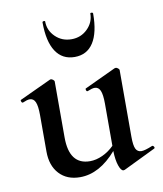

<svg xmlns="http://www.w3.org/2000/svg" viewBox="-75 -691 651 766"><g transform="rotate(-10 250.5 -308.0)"><path d="M494 -63Q498 -63 500.5 -58Q503 -53 499 -51L369 12L364 13Q354 13 346 -10Q338 -33 337 -70Q268 10 189 10Q136 10 105 -23.5Q74 -57 74 -114V-262Q74 -298 67 -314.5Q60 -331 44 -331Q34 -331 16 -323H14Q11 -323 9 -328.5Q7 -334 10 -335L137 -394L141 -395Q145 -395 150 -391Q155 -387 155 -384V-157Q155 -46 239 -46Q264 -46 290 -58Q316 -70 337 -91V-262Q337 -298 330 -314.5Q323 -331 307 -331Q297 -331 278 -323H276Q273 -323 271.5 -328.5Q270 -334 273 -335L399 -394L404 -395Q408 -395 413 -391Q418 -387 418 -384V-113Q418 -78 425 -64Q432 -50 448 -50Q462 -50 493 -63ZM159 -626Q159 -590 185.5 -564Q212 -538 251 -538Q289 -538 315.5 -564Q342 -590 342 -626Q342 -629 347.5 -628.5Q353 -628 353 -624Q353 -547 327 -506.5Q301 -466 251 -466Q201 -466 174.5 -506.5Q148 -547 148 -624Q148 -628 153.5 -628.5Q159 -629 159 -626Z"/></g></svg>

Font: Cormorant Garamond SemiBold
Style: Regular
Weight: 600
Designer: Christian Thalmann (Catharsis Fonts)
Version: Version 3.000